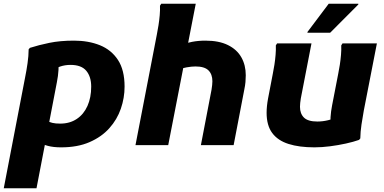

<svg xmlns="http://www.w3.org/2000/svg" viewBox="-37 -780 2065 1032"><path d="M196 -145.2Q207.4 -136.4 218.2 -129.9Q229 -123.3 244.7 -119.5Q260.4 -115.6 286.8 -115.6Q338 -115.6 375.5 -140.6Q413 -165.5 433.1 -210.5Q453.2 -255.4 453.2 -314.4Q453.2 -368.1 426.7 -399.6Q400.2 -431.2 342 -431.2Q312.3 -431.2 285.9 -422.2Q259.4 -413.3 243.2 -401.6L273.2 -454.8Q279.1 -435.8 277.4 -404.1Q275.7 -372.5 268.6 -337.2L159.2 232H-16.8L98.2 -365.2Q105.6 -401.5 111.1 -440.4Q116.7 -479.4 117 -514.8L123.8 -522.8Q170.6 -537.8 228.2 -549.7Q285.8 -561.6 360.8 -561.6Q438.6 -561.6 500 -536.9Q561.4 -512.1 597 -457.9Q632.6 -403.6 632.6 -314.4Q632.6 -254.1 612.6 -195.9Q592.6 -137.7 550.7 -90.9Q508.8 -44.1 444.4 -16.1Q380 12 291.2 12Q250.1 12 220.6 4.1Q191 -3.7 177.2 -14.8Z M867.2 0H691.2L805.9 -593.6Q810.6 -616.4 814.8 -643.5Q819.1 -670.6 821.5 -698.1Q823.9 -725.6 822.9 -749.2L829.7 -760H1015.2ZM931.2 -537.6Q962.4 -548.7 995.8 -555.2Q1029.1 -561.6 1067.2 -561.6Q1140 -561.6 1188.3 -537.7Q1236.6 -513.9 1260.3 -471.8Q1284 -429.8 1284 -375.6Q1284 -358.5 1282.4 -339.3Q1280.7 -320.1 1276 -298L1218.8 0H1042.8L1100 -298Q1102.3 -311.5 1103.4 -323.2Q1104.6 -334.9 1104.6 -343.4Q1104.6 -380.9 1083.4 -401.8Q1062.2 -422.8 1013.6 -422.8Q992.3 -422.8 966.1 -418Q939.9 -413.2 915.6 -404.8Z M1396 -174Q1396 -191.1 1398 -210.7Q1400 -230.2 1404 -251.6L1429.2 -382.8Q1433.9 -405.6 1438 -432.1Q1442.1 -458.6 1444.3 -485.5Q1446.6 -512.4 1445.6 -536L1452.4 -546.8H1637.2L1580 -251.6Q1577.7 -238.4 1576.6 -226.7Q1575.4 -215 1575.4 -206.2Q1575.4 -169 1596.9 -147.9Q1618.4 -126.8 1668.8 -126.8Q1697.6 -126.8 1726.8 -133.9Q1755.9 -140.9 1779.6 -150.8L1740 -96Q1737.9 -120 1739.7 -150.6Q1741.6 -181.1 1748 -213.6L1780.8 -382.8Q1785.5 -405.6 1789.6 -432.1Q1793.7 -458.6 1795.9 -485.5Q1798.2 -512.4 1797.2 -536L1804 -546.8H1988.8L1918.4 -185.6Q1911.7 -150 1906 -110.7Q1900.2 -71.4 1899.6 -36L1892.8 -28Q1862.8 -17.4 1821.9 -8.4Q1781 0.6 1736.9 6.3Q1692.8 12 1652.8 12Q1571.2 12 1513.8 -6.3Q1456.3 -24.5 1426.1 -65.2Q1396 -105.8 1396 -174ZM1615.5 -604V-608L1729.9 -760H1889.1V-756L1737.5 -604Z"/></svg>

Font: Kufam
Style: Italic
Weight: 400
Italic angle: -11°
Designer: Artur Schmal
Foundry: Original Type
Version: Version 1.301; ttfautohint (v1.8.3)